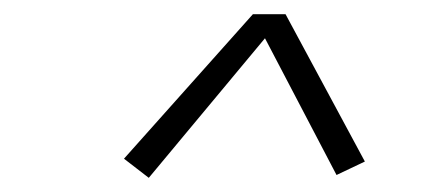

<svg xmlns="http://www.w3.org/2000/svg" viewBox="-20 -792 616 271"><path d="M190 -541 354 -738 455 -545 495 -564 383 -772H337L155 -568Z"/></svg>

Font: Iosevka Sparkle XLtObl
Style: Regular
Weight: 200
Italic angle: -9°
Designer: Belleve Invis
Foundry: Belleve Invis
Version: Version 4.5.0; ttfautohint (v1.8.3)